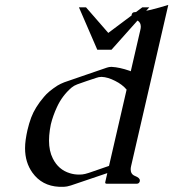

<svg xmlns="http://www.w3.org/2000/svg" viewBox="-20 -734 692 767"><path d="M295.4 -704.6H323.7L412.6 -602.5L505.9 -672.4Q505.9 -673.8 505.9 -675.3Q508.3 -685.5 518.6 -685.5Q521 -685.5 523.4 -686L548.3 -704.6H576.2L564 -690.9Q574.2 -692.9 584.5 -695.3Q617.7 -703.6 652.3 -714.4L503.9 -71.3Q502 -63.5 502 -57.6Q502 -38.1 519 -31.2Q539.1 -23.4 538.6 -13.2Q538.6 -11.7 538.6 -10.3Q536.1 0 525.9 0H407.2Q398.9 0 400.4 -6.3L408.7 -42.5L263.2 6.8Q246.1 12.2 235.8 12.2H215.8Q147.5 8.8 109.4 -44.4Q80.1 -85.4 80.1 -141.6Q80.1 -157.7 82.5 -175.3Q85.4 -195.8 89.8 -214.8Q95.7 -240.2 104.5 -264.2Q120.1 -305.7 155.8 -347.2Q173.3 -368.7 209.5 -392.1Q221.7 -399.4 236.8 -405.3Q279.8 -419.9 321.8 -434.6Q364.3 -449.2 407.2 -463.9Q416 -466.8 423.8 -466.8H426.3Q457 -465.3 498 -451.2Q501.5 -449.7 502.4 -449.2L540.5 -613.8Q542.5 -621.6 542.5 -627.4Q542.5 -644.5 529.3 -651.9L425.3 -535.2H368.7ZM485.8 -376Q468.8 -396.5 439.5 -411.1Q410.6 -425.8 386.7 -426.8H384.8Q375 -426.8 364.3 -422.9Q345.2 -417 326.2 -410.2Q307.1 -403.3 288.6 -397Q275.4 -392.1 266.1 -384.3Q228.5 -352.1 207.5 -306.2Q191.4 -271.5 183.1 -237.3Q180.7 -226.6 179.2 -215.3Q175.8 -192.4 175.8 -172.4Q175.8 -130.9 190.9 -101.1Q213.4 -55.7 259.3 -42Q276.4 -36.6 295.4 -36.6Q301.3 -36.6 308.1 -37.1Q318.8 -38.1 335 -43.5Q347.2 -47.9 373 -56.6Q398.9 -65.4 415.5 -71.3Z"/></svg>

Font: Caudex
Style: Italic
Weight: 400
Italic angle: -13°
Version: Version 1.04